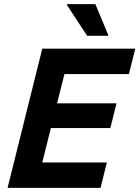

<svg xmlns="http://www.w3.org/2000/svg" viewBox="-20 -911 676 931"><path d="M467.5 0H16.7L185 -675H635.8L605 -551.7H292.5L256.7 -410H545L515 -290H226.7L185 -123.3H498.3ZM402.5 -737.5 304.2 -887.5 305 -890.8H442.5L505 -740.8L504.2 -737.5Z"/></svg>

Font: Funnel Sans
Style: Bold Italic
Weight: 700
Italic angle: -14.036°
Designer: NORD ID, Kristian Moeller
Foundry: Dicotype
Version: Version 1.000